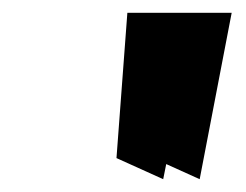

<svg xmlns="http://www.w3.org/2000/svg" viewBox="-20 -787 385 300"><path d="M342 -767H234L219 -540L292 -507ZM287 -767H179L162 -540L235 -507Z"/></svg>

Font: Ugly Stick
Style: It
Weight: 400
Designer: Stig
Foundry: Cannot Into Space Fonts
Version: Version 0.99